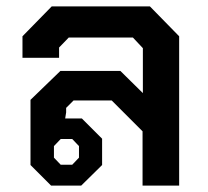

<svg xmlns="http://www.w3.org/2000/svg" viewBox="-20 -578 648 598"><path d="M75 -64V-267L168 -357H355L425 -288V-428L394 -461H194L164 -430V-398H50V-465L141 -558H447L538 -465V0H424V-169L328 -265H209L186 -242V-228L183 -209H235L298 -146V-64L233 0H139ZM205 -65 226 -87V-123L205 -145H169L148 -123V-87L169 -65Z"/></svg>

Font: Chakra Petch SemiBold
Style: Regular
Weight: 600
Designer: Katatrad Aksorn Co.,Ltd.
Foundry: Cadson Demak Co.,Ltd.
Version: Version 1.000; ttfautohint (v1.6)